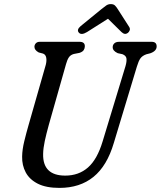

<svg xmlns="http://www.w3.org/2000/svg" viewBox="-20 -904 784 937"><path d="M481 -214.5 592.5 -581.5Q599 -604 597.2 -618.2Q595.5 -632.5 577.5 -639.5L554.5 -644.5Q529.5 -656 530 -674Q530 -685 538 -692.5Q546 -700 562 -700H720Q744.5 -700 744.5 -677.5Q744.5 -655 713.5 -644L694 -639Q674.5 -632 665.2 -619Q656 -606 648 -579L535.5 -206.5Q502.5 -94.5 436.2 -40.8Q370 13 270 13Q205 13 164.5 -7.5Q124 -28 105.5 -62.8Q87 -97.5 88 -140Q88.5 -174 98.5 -215Q108.5 -256 119.5 -294L203.5 -588Q208.5 -608 205.5 -623Q202.5 -638 190 -642.5L169 -648Q147.5 -659.5 148 -676.5Q148.5 -686 155.2 -693Q162 -700 174 -700H368Q394.5 -700 394 -678Q394 -668 388.5 -659.5Q383 -651 368 -646L340 -640.5Q324 -636 316 -624Q308 -612 302.5 -592L218 -294Q206 -250.5 198.5 -215.8Q191 -181 190.5 -153Q188 -47 298.5 -47Q364 -47 409.2 -86.5Q454.5 -126 481 -214.5ZM603.5 -743Q589 -732.5 573 -747.5L507 -812.5L404.5 -747.5Q377 -731 365 -744.5Q352.5 -758.5 373.5 -776.5L474.5 -859Q488 -870 498 -877Q508 -884 520.5 -884Q534 -884 541 -877.2Q548 -870.5 555 -859L610.5 -772.5Q616 -763.5 612.8 -755.5Q609.5 -747.5 603.5 -743Z"/></svg>

Font: Fraunces 144pt SuperSoft
Style: Italic
Weight: 400
Italic angle: -16°
Version: Version 1.000;[b76b70a41]